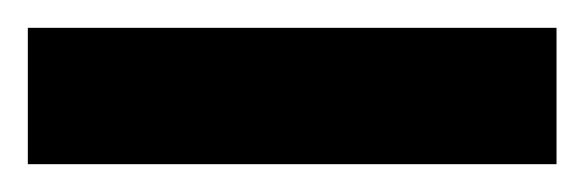

<svg xmlns="http://www.w3.org/2000/svg" viewBox="-52 -118 420 138"><path d="M-32 -98H348V0H-32Z"/></svg>

Font: LT Superior Semi-bold
Style: Regular
Weight: 600
Designer: Daniel Lyons
Foundry: LyonsType
Version: Version 1.0